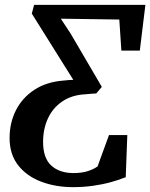

<svg xmlns="http://www.w3.org/2000/svg" viewBox="-20 -763 619 791"><path d="M281 8Q208.5 8 149 -14.8Q89.5 -37.5 54.5 -82.5Q19.5 -127.5 19.5 -194.5Q19.5 -257 45.5 -308.5Q71.5 -360 121.2 -392.8Q171 -425.5 241 -431Q253.5 -432.5 263.8 -433.2Q274 -434 282 -434L111 -707L120.5 -743H579L556 -554.5H480L471.5 -682.5L230.5 -686L271 -624.5L399.5 -405L376.5 -378Q367.5 -377.5 357.2 -376.8Q347 -376 330.5 -374.5Q275.5 -371.5 236.8 -345.2Q198 -319 177.8 -275.8Q157.5 -232.5 157.5 -178Q157.5 -112 191.2 -81Q225 -50 283 -50Q316.5 -50 341 -57.8Q365.5 -65.5 382 -77.5L429 -206.5H504.5L498 -33Q471 -22 436.5 -12.5Q402 -3 362.8 2.5Q323.5 8 281 8Z"/></svg>

Font: Merriweather 20pt SemiBold
Style: Italic
Weight: 600
Italic angle: -7.8°
Version: Version 2.101